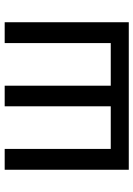

<svg xmlns="http://www.w3.org/2000/svg" viewBox="105 -675 570 820"><g transform="rotate(-90 390.0 -265.0)"><path d="M75 -530H164V-77H346V-530H434V-77H616V-530H705V0H75Z"/></g></svg>

Font: Golos UI VF
Style: Regular
Weight: 400
Designer: A.Korolkova, Vitaly Kuzmin
Foundry: ParaType Ltd
Version: Version 2.000